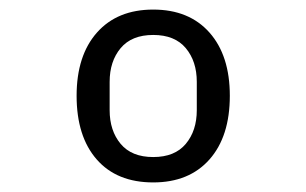

<svg xmlns="http://www.w3.org/2000/svg" viewBox="-20 -730 640 401"><path d="M300 -349Q224 -349 182 -397Q140 -445 140 -530Q140 -614 182.5 -662Q225 -710 300 -710Q375 -710 417.5 -662Q460 -614 460 -530Q460 -445 417.5 -397Q375 -349 300 -349ZM300 -402Q345 -402 368 -429.5Q391 -457 391 -500V-559Q391 -602 368 -629.5Q345 -657 300 -657Q255 -657 232 -629.5Q209 -602 209 -559V-500Q209 -457 232 -429.5Q255 -402 300 -402Z"/></svg>

Font: IBM Plex Mono
Style: Regular
Weight: 400
Monospace: yes
Designer: Mike Abbink, Paul van der Laan, Pieter van Rosmalen
Foundry: Bold Monday
Version: Version 2.3